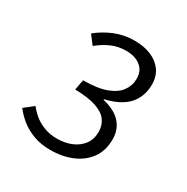

<svg xmlns="http://www.w3.org/2000/svg" viewBox="-153 -783 905 928"><g transform="rotate(30 300.0 -319.0)"><path d="M247.1 12Q196.7 12 156.1 -2.5Q115.6 -17 84 -41.5Q52.5 -66.1 29.7 -96.4L80.4 -136.7Q96.8 -115 120.3 -95.7Q143.9 -76.4 176 -64Q208 -51.5 248.3 -51.5Q292.9 -51.5 328.9 -66.7Q364.9 -81.8 386.2 -110.4Q407.5 -139.1 407.5 -180.4Q407.5 -216.8 388.1 -243.5Q368.6 -270.1 324.7 -285.1Q280.8 -300.1 206.8 -301.4L217.4 -359Q296.9 -359 345.4 -377Q393.8 -394.9 416 -425.8Q438.3 -456.7 438.3 -494.3Q438.3 -539.3 407.7 -563.1Q377.2 -587 327.1 -587Q282.7 -587 245.3 -570.1Q207.9 -553.3 174.7 -525.7L137.6 -574.4Q178.5 -607.9 229.3 -628.8Q280.2 -649.8 339.4 -649.8Q390.9 -649.8 430.8 -633.1Q470.6 -616.5 493.5 -584.6Q516.3 -552.8 516.3 -507.7Q516.3 -441.4 477 -396Q437.6 -350.6 350.4 -330.2V-326.8Q417.4 -311.2 450.7 -274.5Q484.1 -237.7 484.1 -183.5Q484.1 -119.7 452.8 -76.4Q421.5 -33 367.9 -10.5Q314.4 12 247.1 12Z"/></g></svg>

Font: SourceCodeVF
Style: Italic
Weight: 200
Italic angle: -11°
Monospace: yes
Designer: Paul D. Hunt, Teo Tuominen
Foundry: Adobe
Version: Version 1.026;hotconv 1.1.0;makeotfexe 2.6.0